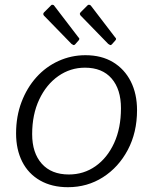

<svg xmlns="http://www.w3.org/2000/svg" viewBox="-20 -770 638 800"><path d="M263 10Q196 10 147 -18Q98 -46 72.5 -96.5Q47 -147 47 -214Q47 -285 69.5 -344.5Q92 -404 131.5 -448Q171 -492 224 -516Q277 -540 336 -540Q403 -540 451 -511Q499 -482 525 -430.5Q551 -379 551 -311Q551 -218 512.5 -145.5Q474 -73 409 -31.5Q344 10 263 10ZM267 -43Q329 -43 378 -77.5Q427 -112 455.5 -174Q484 -236 484 -319Q484 -398 445 -443Q406 -488 334 -488Q273 -488 223 -453Q173 -418 143.5 -355.5Q114 -293 114 -211Q114 -133 154 -88Q194 -43 267 -43ZM193 -748Q195 -751 200 -750Q205 -749 206 -746L307 -614Q310 -612 310.5 -609Q311 -606 308 -602L293 -585Q289 -581 285.5 -582.5Q282 -584 278 -587L167 -701Q156 -710 163 -718ZM345 -748Q348 -751 352.5 -750Q357 -749 359 -746L460 -614Q463 -612 463.5 -608.5Q464 -605 461 -602L446 -585Q442 -581 438.5 -582.5Q435 -584 431 -587L320 -701Q308 -711 316 -719Z"/></svg>

Font: Libre Franklin Light
Style: Italic
Weight: 300
Italic angle: -8°
Designer: Pablo Impallari, Rodrigo Fuenzalida, Nhung Nguyen
Foundry: Impallari Type
Version: Version 3.000